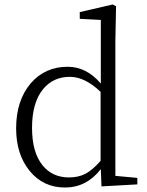

<svg xmlns="http://www.w3.org/2000/svg" viewBox="-20 -823 656 857"><path d="M270 14Q173 14 112.5 -60Q52 -134 52 -250Q52 -374 117 -451Q181 -525 282 -525Q366 -525 430 -450V-734L336 -739V-769L483 -803L498 -795L495 -643V-38L593 -29V0L433 9L430 -68Q366 14 270 14ZM288 -31Q329 -31 361 -47Q394 -65 429 -105V-413Q359 -480 292 -480Q218 -480 173 -426Q123 -366 123 -252Q123 -143 170 -85Q214 -31 288 -31Z"/></svg>

Font: GenRyuMin TW L
Style: Regular
Weight: 300
Version: Version 1.501;PS 1;hotconv 16.6.51;makeotf.lib2.5.65220